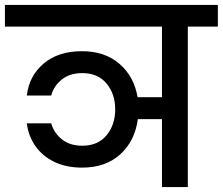

<svg xmlns="http://www.w3.org/2000/svg" viewBox="-44 -760 905 780"><path d="M841 -652H719V0H614V-276H516Q504 -187 444.5 -133Q385 -79 289 -79Q225 -79 176.5 -102.5Q128 -126 99.5 -167Q71 -208 65 -259H164Q175 -220 207.5 -194Q240 -168 290 -168Q354 -168 389 -210.5Q424 -253 424 -316Q424 -378 389 -420.5Q354 -463 290 -463Q239 -463 206.5 -436.5Q174 -410 164 -372H65Q74 -451 133 -501.5Q192 -552 289 -552Q382 -552 441.5 -500.5Q501 -449 515 -365H614V-652H-24V-740H841Z"/></svg>

Font: Fz Poppins Med
Style: Regular
Weight: 500
Designer: Ninad Kale (Devanagari), Jonny Pinhorn (Latin)
Foundry: Indian Type Foundry
Version: Vit hóa bi Vntype.Com & FontZin.Com